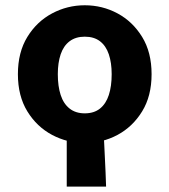

<svg xmlns="http://www.w3.org/2000/svg" viewBox="-20 -528 640 725"><path d="M300 12Q234.4 12 176.7 -18.6Q119 -49.3 83.3 -107.4Q47.6 -165.4 47.6 -247.9Q47.6 -330.5 83.3 -388.6Q119 -446.7 176.7 -477.4Q234.4 -508.1 300 -508.1Q366.6 -508.1 423.8 -477.4Q481 -446.7 516.7 -388.6Q552.4 -330.5 552.4 -247.9Q552.4 -165.4 516.7 -107.4Q481 -49.3 423.8 -18.6Q366.6 12 300 12ZM300 -100Q335.1 -100 357.6 -118.1Q380.1 -136.1 390.9 -169.2Q401.7 -202.3 401.7 -247.9Q401.7 -291 390.9 -323Q380.1 -354.9 357.6 -372.2Q335.1 -389.5 300 -389.5Q265.7 -389.5 242.8 -372.2Q219.9 -354.9 209.1 -323Q198.3 -291 198.3 -247.9Q198.3 -202.3 209.1 -169.2Q219.9 -136.1 242.8 -118.1Q265.7 -100 300 -100ZM232 176.7V-45.7L370.4 -41Q372.2 -12.4 373.5 14.9Q374.9 42.3 376.1 69Q377.3 95.8 378.6 122.3Q379.8 148.8 380.6 176.7Z"/></svg>

Font: Source Code Pro ExtraLight
Style: Regular
Weight: 200
Monospace: yes
Designer: Paul D. Hunt, Teo Tuominen
Foundry: Adobe
Version: Version 1.026;hotconv 1.1.0;makeotfexe 2.6.0